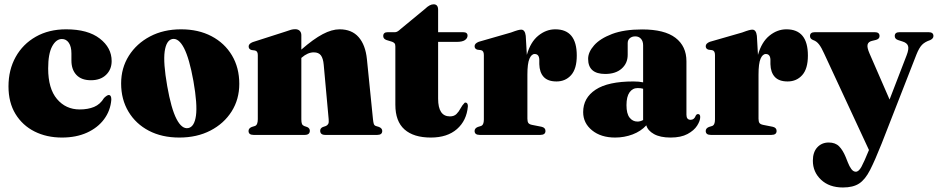

<svg xmlns="http://www.w3.org/2000/svg" viewBox="-20 -612 4254 871"><path d="M486.5 -335Q486.5 -297 461.2 -272.5Q436 -248 392.5 -248Q349.5 -248 326.8 -272Q304 -296 304 -337.5V-369.5Q304 -400.5 292.2 -417.8Q280.5 -435 261 -435Q234.5 -435 216.5 -401.5Q198.5 -368 198.5 -301.5Q198.5 -210 238.5 -162.8Q278.5 -115.5 341.5 -115.5Q379 -115.5 406.8 -127Q434.5 -138.5 452 -167.5Q466 -181 473.5 -181Q485.5 -180.5 485 -159.5Q481 -110 452.2 -71.2Q423.5 -32.5 374.5 -10.2Q325.5 12 261 12Q191.5 12 136.8 -15.5Q82 -43 50.2 -95Q18.5 -147 18.5 -220Q18.5 -295 51 -353.5Q83.5 -412 142.5 -445.5Q201.5 -479 280 -479Q378.5 -479 432.5 -437.2Q486.5 -395.5 486.5 -335Z M801.5 -479Q880 -479 939.5 -447.8Q999 -416.5 1032.2 -360.8Q1065.5 -305 1065.5 -231.5Q1065.5 -161.5 1030.8 -106.5Q996 -51.5 934.8 -19.8Q873.5 12 793.5 12Q714.5 12 655.2 -19Q596 -50 562.8 -105.5Q529.5 -161 529.5 -233.5Q529.5 -303.5 564.5 -359Q599.5 -414.5 660.8 -446.8Q722 -479 801.5 -479ZM834 -31Q862 -36.5 869 -87.5Q876 -138.5 857.5 -244Q839 -347 814.8 -393.8Q790.5 -440.5 761.5 -435Q734 -429 727 -378.2Q720 -327.5 738.5 -222Q756.5 -119 780.8 -72.2Q805 -25.5 834 -31Z M1347 -452.5V-387Q1402 -435 1443.8 -457Q1485.5 -479 1520.5 -479Q1576 -479 1607 -443.5Q1638 -408 1644.5 -343.5L1672 -71Q1673.5 -56.5 1675.8 -49.8Q1678 -43 1685 -40.5L1699.5 -36Q1714 -30 1714 -18Q1714 0 1691.5 0H1455.5Q1432.5 0 1432.5 -19Q1432.5 -30 1444 -35.5L1458.5 -40.5Q1465.5 -43.5 1469 -50Q1472.5 -56.5 1471 -71L1448.5 -318.5Q1446 -347 1435.8 -360.8Q1425.5 -374.5 1403.5 -374.5Q1376 -374.5 1348.5 -350.5L1347 -349V-71Q1347 -56.5 1349.8 -50Q1352.5 -43.5 1359.5 -40.5L1374 -35.5Q1385.5 -30 1385.5 -19Q1385.5 0 1362.5 0H1130Q1107.5 0 1107.5 -18Q1107.5 -30 1122 -36L1136.5 -40.5Q1149.5 -45 1149.5 -71V-362.5Q1149.5 -380.5 1136.5 -383L1121.5 -385Q1108 -388.5 1108 -401.5Q1108 -413.5 1126.5 -421L1274.5 -468.5Q1291 -474.5 1300.2 -477Q1309.5 -479.5 1319 -479.5Q1332.5 -479.5 1339.8 -472Q1347 -464.5 1347 -452.5Z M1759 -422.5 1733 -430.5Q1718.5 -436 1718.5 -448.5Q1718.5 -466 1739 -466H1772.5Q1782.5 -466 1797 -480L1908.5 -572Q1929.5 -592.5 1947 -592.5Q1967.5 -592.5 1967.5 -567.5V-466H2080.5Q2101 -466 2101 -450.5Q2101 -438.5 2089.2 -430.2Q2077.5 -422 2051.5 -422H1967.5V-164.5Q1967.5 -84 2021 -84Q2040 -84 2050.8 -94.8Q2061.5 -105.5 2069.2 -120.2Q2077 -135 2088 -146Q2093.5 -148 2098 -144.2Q2102.5 -140.5 2102.5 -129.5Q2097 -65 2053 -26.5Q2009 12 1934.5 12Q1856.5 12 1815 -24.8Q1773.5 -61.5 1773.5 -137V-401Q1773.5 -411 1770 -415.2Q1766.5 -419.5 1759 -422.5Z M2365 -449.5 2370 -363Q2386.5 -421.5 2422 -450.2Q2457.5 -479 2499 -479Q2596.5 -479 2596.5 -360Q2596.5 -300 2570.8 -271.2Q2545 -242.5 2504.5 -242.5Q2465.5 -242.5 2446.5 -263Q2427.5 -283.5 2426.5 -321V-341.5Q2425.5 -367 2405.5 -367Q2391 -367 2381.8 -345.5Q2372.5 -324 2372.5 -273.5V-73.5Q2372.5 -60.5 2376.8 -54.2Q2381 -48 2393.5 -45.5L2436.5 -37Q2454.5 -33 2454.5 -18Q2454.5 0 2431 0H2156Q2133 0 2133 -18Q2133 -30 2147.5 -36L2162 -40.5Q2175 -45 2175 -69.5V-362.5Q2175 -382 2162 -384.5L2146 -386.5Q2133 -390 2133 -402.5Q2133 -415 2152 -422.5L2298 -464.5Q2319.5 -472.5 2329 -475Q2338.5 -477.5 2344.5 -477.5Q2361.5 -477.5 2365 -449.5Z M2625.5 -103.5Q2625.5 -168 2682 -205.2Q2738.5 -242.5 2853.5 -242.5Q2879 -242.5 2897.5 -238.5V-406.5Q2897.5 -425 2887.8 -436Q2878 -447 2862 -447Q2847 -447 2837.2 -438.8Q2827.5 -430.5 2827.5 -416.5V-363Q2827.5 -325 2800.2 -300.8Q2773 -276.5 2725.5 -276.5Q2648 -276.5 2648 -345Q2648 -375.5 2675 -406.2Q2702 -437 2756.5 -457.8Q2811 -478.5 2893 -478.5Q2994.5 -478.5 3044.2 -440.5Q3094 -402.5 3094 -334V-91.5Q3094 -68.5 3113 -68.5Q3129.5 -68.5 3136.5 -88Q3140.5 -94.5 3146.5 -94.5Q3156.5 -94.5 3156.5 -81Q3156.5 -64 3142.5 -42Q3128.5 -20 3098.8 -4Q3069 12 3022 12Q2975 12 2946.8 -3.8Q2918.5 -19.5 2912 -43.5Q2887.5 -16.5 2849.8 -2.2Q2812 12 2770.5 12Q2706 12 2665.8 -20.8Q2625.5 -53.5 2625.5 -103.5ZM2822 -135Q2822 -96.5 2836 -78.5Q2850 -60.5 2872 -60.5Q2884.5 -60.5 2897.5 -67.5V-209.5Q2887 -212.5 2873 -212.5Q2849.5 -212.5 2835.8 -193Q2822 -173.5 2822 -135Z M3413.5 -449.5 3418.5 -363Q3435 -421.5 3470.5 -450.2Q3506 -479 3547.5 -479Q3645 -479 3645 -360Q3645 -300 3619.2 -271.2Q3593.5 -242.5 3553 -242.5Q3514 -242.5 3495 -263Q3476 -283.5 3475 -321V-341.5Q3474 -367 3454 -367Q3439.5 -367 3430.2 -345.5Q3421 -324 3421 -273.5V-73.5Q3421 -60.5 3425.2 -54.2Q3429.5 -48 3442 -45.5L3485 -37Q3503 -33 3503 -18Q3503 0 3479.5 0H3204.5Q3181.5 0 3181.5 -18Q3181.5 -30 3196 -36L3210.5 -40.5Q3223.5 -45 3223.5 -69.5V-362.5Q3223.5 -382 3210.5 -384.5L3194.5 -386.5Q3181.5 -390 3181.5 -402.5Q3181.5 -415 3200.5 -422.5L3346.5 -464.5Q3368 -472.5 3377.5 -475Q3387 -477.5 3393 -477.5Q3410 -477.5 3413.5 -449.5Z M3979.5 39.5Q3949.5 115 3927.2 158.8Q3905 202.5 3877.5 220.5Q3850 238.5 3804 238.5Q3742 238.5 3704.8 203.5Q3667.5 168.5 3667.5 117Q3667.5 78 3687.8 56.2Q3708 34.5 3739.5 34.5Q3769.5 34.5 3786.5 51.8Q3803.5 69 3816.5 100.5L3826.5 125.5Q3833 142.5 3842 154.8Q3851 167 3862.5 167Q3875.5 167 3887.8 144.8Q3900 122.5 3922 68.5L3718.5 -369.5Q3707 -395.5 3695.8 -410.2Q3684.5 -425 3669.5 -430Q3654.5 -435.5 3654.5 -448.5Q3654.5 -466 3676.5 -466H3948.5Q3970 -466 3970 -448.5Q3970 -435.5 3954 -431L3935.5 -426.5Q3919 -422.5 3915.8 -409.8Q3912.5 -397 3924.5 -369.5L4015.5 -160.5L4093 -361.5Q4104 -390 4099.2 -403.8Q4094.5 -417.5 4075 -423.5L4055 -430Q4039 -435 4039 -448.5Q4039 -466 4060.5 -466H4192.5Q4214.5 -466 4214.5 -448.5Q4214.5 -437 4199.5 -430Q4175.5 -422 4162.5 -408.5Q4149.5 -395 4137.5 -365Z"/></svg>

Font: Fraunces 72pt S000 Black
Style: Regular
Weight: 900
Version: Version 1.000; ttfautohint (v1.8.3)